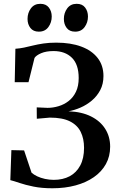

<svg xmlns="http://www.w3.org/2000/svg" viewBox="-20 -974 617 1004"><path d="M254 10.5Q198.5 10.5 155.5 1.8Q112.5 -7 82.5 -17.2Q52.5 -27.5 34 -32L39.5 -189L106 -187.5L145 -71Q156 -61 174.2 -52.2Q192.5 -43.5 215.2 -38.5Q238 -33.5 261.5 -33.5Q308.5 -33.5 344 -52.2Q379.5 -71 399.5 -108.5Q419.5 -146 419.5 -201Q419.5 -248.5 402.2 -284Q385 -319.5 346 -339.2Q307 -359 240.5 -359L172.5 -353L172 -412.5L228.5 -410Q257.5 -410 286.5 -418.8Q315.5 -427.5 339.2 -446Q363 -464.5 377.2 -494.2Q391.5 -524 391.5 -566Q391.5 -637 356 -672Q320.5 -707 260 -707Q221.5 -707 195.2 -695.8Q169 -684.5 160.5 -671L129 -544H57L60.5 -719Q83.5 -720.5 105.8 -725.2Q128 -730 152.5 -736Q177 -742 206.5 -746.5Q236 -751 274 -751Q349.5 -751 404.8 -730.5Q460 -710 490.5 -671Q521 -632 521 -576.5Q521 -534.5 504 -502.5Q487 -470.5 459.8 -447.8Q432.5 -425 400.5 -411.2Q368.5 -397.5 338.5 -392Q407.5 -389.5 456 -365.2Q504.5 -341 530.2 -300.2Q556 -259.5 556 -207Q556 -156.5 533.8 -116.2Q511.5 -76 471 -47.8Q430.5 -19.5 375.2 -4.5Q320 10.5 254 10.5ZM182.5 -808.5Q154 -808.5 139 -827.8Q124 -847 124 -875Q124 -906.5 141.5 -930.2Q159 -954 190.5 -954H191.5Q220.5 -954 235.5 -934.5Q250.5 -915 250.5 -887.5Q250.5 -856.5 233 -832.5Q215.5 -808.5 183.5 -808.5ZM372.5 -808.5Q343.5 -808.5 328.8 -827.8Q314 -847 314 -875Q314 -906.5 331.5 -930.2Q349 -954 380.5 -954H381.5Q410.5 -954 425.2 -934.5Q440 -915 440 -887.5Q440 -856.5 422.5 -832.5Q405 -808.5 373.5 -808.5Z"/></svg>

Font: Merriweather 72pt SemiBold
Style: Regular
Weight: 600
Version: Version 2.100